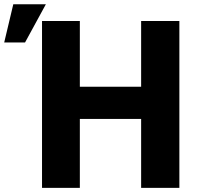

<svg xmlns="http://www.w3.org/2000/svg" viewBox="-116 -874 952 927"><path d="M-95.7 -668.9 -51.8 -853.5H105.5L4.9 -668.9ZM86.9 33.2V-772.5H269.5V-455.1H565.4V-772.5H750V33.2H565.4V-299.8H269.5V33.2Z"/></svg>

Font: GenEi M Gothic v2 Heavy
Style: Regular
Weight: 800
Version: Version 2.0